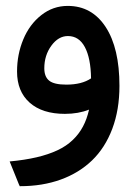

<svg xmlns="http://www.w3.org/2000/svg" viewBox="-20 -389 469 660"><path d="M213.4 -265.1Q180.7 -265.1 156.5 -231.9Q132.3 -198.7 132.3 -154.3Q132.3 -125 149.2 -111.6Q166 -98.1 208 -98.1Q261.2 -98.1 293 -119.6Q292 -189 271.7 -227.1Q251.5 -265.1 213.4 -265.1ZM212.9 -368.7Q295.9 -368.7 343.3 -296.1Q390.6 -223.6 390.6 -93.8Q390.6 -11.7 366 53.7Q341.3 119.1 296.4 162.4Q251.5 205.6 188.7 228.3Q126 251 49.3 251H47.9L44.9 244.6L18.1 178.2L13.2 166Q65.4 161.1 106 151.6Q146.5 142.1 177.2 127.7Q208 113.3 229.7 92.5Q251.5 71.8 265.1 46.1Q278.8 20.5 286.1 -12.2Q249.5 2.4 203.1 2.4Q125.5 2.4 82 -36.1Q38.6 -74.7 38.6 -143.1Q38.6 -202.1 60.1 -253.7Q81.5 -305.2 121.8 -336.9Q162.1 -368.7 212.9 -368.7Z"/></svg>

Font: Samim WOL
Style: Medium-WOL
Weight: 500
Foundry: DejaVu fonts team - Redesigned by Saber Rastikerdar
Version: Version 4.0.0